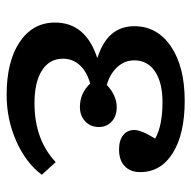

<svg xmlns="http://www.w3.org/2000/svg" viewBox="-19 -544 577 579"><g transform="rotate(90 269.5 -254.5)"><path d="M266 14Q165 14 106.5 -25.5Q48 -65 48 -132Q48 -224 154 -259V-260Q59 -290 59 -371Q59 -440 120 -481.5Q181 -523 284 -523Q384 -523 441.5 -487Q499 -451 499 -389Q499 -359 481 -342Q463 -325 431 -325Q403 -325 387.5 -337.5Q372 -350 372 -371Q372 -392 398 -434Q359 -456 288 -456Q229 -456 195.5 -433.5Q162 -411 162 -371Q162 -342 182 -320Q202 -298 236 -288Q268 -318 303 -318Q330 -318 346.5 -303Q363 -288 363 -264Q363 -239 346 -223Q329 -207 303 -207Q261 -207 232 -238Q196 -228 176.5 -206.5Q157 -185 157 -156Q157 -115 192.5 -92.5Q228 -70 291 -70Q401 -70 469 -134L507 -92Q471 -44 405.5 -15Q340 14 266 14Z"/></g></svg>

Font: Literata Medium
Style: Regular
Weight: 500
Designer: Latin by Veronika Burian and Jose Scaglione. Greek by Irene Vlachou. Cyrillic by Vera Evstafieva.
Foundry: TypeTogether
Version: Version 3.103; ttfautohint (v1.8.4.7-5d5b);gftools[0.9.29]